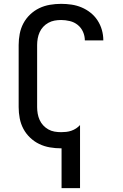

<svg xmlns="http://www.w3.org/2000/svg" viewBox="-20 -763 640 998"><path d="M300 215V8H298Q268 8 239 3Q210 -2 184 -14.5Q158 -27 136.5 -47.5Q115 -68 101.5 -93.5Q88 -119 82.5 -148Q77 -177 77 -206V-529Q77 -558 82.5 -587Q88 -616 101.5 -641.5Q115 -667 136.5 -687.5Q158 -708 184 -720.5Q210 -733 239 -738Q268 -743 298 -743Q325 -743 352 -739Q379 -735 404 -724.5Q429 -714 450.5 -697Q472 -680 487 -657Q502 -634 509.5 -607.5Q517 -581 517 -554V-553H421Q421 -576 411.5 -597.5Q402 -619 384 -633.5Q366 -648 343 -653.5Q320 -659 298 -659Q280 -659 263.5 -656Q247 -653 231.5 -644.5Q216 -636 204.5 -623.5Q193 -611 186 -595.5Q179 -580 176 -563Q173 -546 173 -529V-206Q173 -189 176 -172Q179 -155 186 -139.5Q193 -124 204.5 -111.5Q216 -99 231 -90.5Q246 -82 263 -79Q280 -76 298 -76Q311 -76 324.5 -77.5Q338 -79 351 -83.5Q364 -88 375.5 -95.5Q387 -103 396 -113V215Z"/></svg>

Font: Iosevka Fixed Medium Extended
Style: Regular
Weight: 500
Width: 7
Monospace: yes
Designer: Belleve Invis
Foundry: Belleve Invis
Version: Version 24.1.1; ttfautohint (v1.8.4)